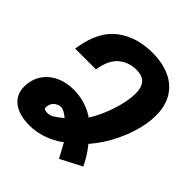

<svg xmlns="http://www.w3.org/2000/svg" viewBox="-210 -859 1013 1013"><g transform="rotate(45 296.5 -352.5)"><path d="M374 -15Q351.5 -56.5 349.5 -60Q305 -27.5 256 -10.8Q207 6 158.5 6Q80 6 36.5 -27.5Q-7 -61 -7 -121Q-7 -136 -4 -152.5Q3.5 -195 30.2 -227Q57 -259 98.2 -276.2Q139.5 -293.5 189 -293.5Q236.5 -293.5 279.2 -279.5Q322 -265.5 349.5 -244.5Q376.5 -286.5 398.8 -343.8Q421 -401 430.5 -456.5Q435.5 -484.5 435.5 -509.5Q435.5 -555 415 -578.2Q394.5 -601.5 350 -601.5Q293 -601.5 252.2 -567.8Q211.5 -534 198.5 -460L197 -451.5H41.5L45 -471Q68.5 -605 148.8 -665Q229 -725 346 -725Q421 -725 476.8 -699.8Q532.5 -674.5 563 -624.8Q593.5 -575 593.5 -503Q593.5 -472 587.5 -436Q574.5 -363 538.2 -286Q502 -209 447 -145.5Q468.5 -118.5 483.5 -94.5Q498.5 -70.5 512.5 -42L393 20ZM262 -153Q243 -168 230.8 -174.5Q218.5 -181 207.5 -181Q189.5 -181 172.8 -168.8Q156 -156.5 152 -132.5L151 -125Q151 -114.5 157.8 -111Q164.5 -107.5 177.5 -107.5Q196 -107.5 211.5 -116.2Q227 -125 262 -153Z"/></g></svg>

Font: JuliaMono Black
Style: Italic
Weight: 900
Italic angle: -9°
Monospace: yes
Designer: cormullion
Foundry: corm
Version: Version 0.057; ttfautohint (v1.8.4)